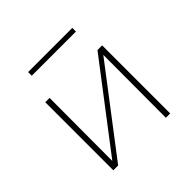

<svg xmlns="http://www.w3.org/2000/svg" viewBox="-146 -682 814 814"><g transform="rotate(-45 260.5 -275.0)"><path d="M394 -528H129V-550H394ZM431 0H405L406 -376L119 0H90V-408H116L115 -31L403 -408H431Z"/></g></svg>

Font: Ysabeau Infant Extralight
Style: Regular
Weight: 200
Designer: Christian Thalmann (Catharsis Fonts)
Version: Version 0.003